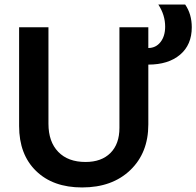

<svg xmlns="http://www.w3.org/2000/svg" viewBox="-20 -814 863 844"><path d="M341 10Q213 10 138.5 -62.5Q64 -135 64 -260V-694H193V-270Q193 -191 236 -146.5Q279 -102 356 -102Q426 -102 465.5 -141.5Q505 -181 505 -252V-694H632V-603Q665 -603 685.5 -629Q706 -655 706 -697Q706 -748 676 -794H794Q823 -752 823 -694Q823 -617 771.5 -573.5Q720 -530 632 -530V-267Q632 -142 552.5 -66Q473 10 341 10Z"/></svg>

Font: Cantarell
Style: Bold
Weight: 700
Designer: Dave Crossland, Nikolaus Waxweiler, Florian Fecher, Jacques Le Bailly, Eben Sorkin, Alexei Vanyashin, Alexios Zavras, Em
Version: Version 0.303